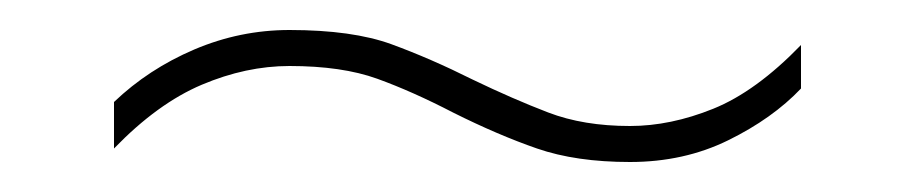

<svg xmlns="http://www.w3.org/2000/svg" viewBox="-20 -417 610 128"><path d="M282 -342Q255 -356 231.5 -364.5Q208 -373 173 -373Q144 -373 114.5 -360.5Q85 -348 56 -318V-349Q79 -371 109.5 -384Q140 -397 173 -397Q215 -397 241 -387.5Q267 -378 295 -364Q322 -351 345.5 -342Q369 -333 400 -333Q427 -333 455.5 -344.5Q484 -356 514 -387V-358Q495 -338 465.5 -323.5Q436 -309 400 -309Q364 -309 338 -318Q312 -327 282 -342Z"/></svg>

Font: Noto Sans Lao Looped Thin
Style: Regular
Weight: 100
Designer: Mark Frömberg, Ben Mitchell
Foundry: The Fontpad Ltd
Version: Version 1.002; ttfautohint (v1.8.4.7-5d5b)